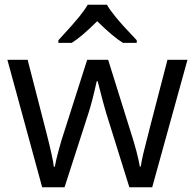

<svg xmlns="http://www.w3.org/2000/svg" viewBox="-20 -786 818 806"><path d="M523 0 425 -314Q416 -343 390 -445H386Q367 -359 352 -313L251 0H157L11 -535H96Q148 -333 175 -228Q202 -123 206 -86H210Q215 -114 227 -158Q239 -202 248 -228L346 -535H434L530 -228Q557 -144 567 -87H571Q573 -104 581.5 -141Q590 -178 683 -535H767L619 0ZM225 -617Q287 -684 312 -715Q337 -746 348 -766H429Q440 -746 466.5 -713.5Q493 -681 554 -617V-606H496Q453 -633 388 -697Q322 -631 281 -606H225Z"/></svg>

Font: Stephens Clock
Style: Regular
Weight: 400
Designer: Peter Wiegel (catfonts.de) with slight modifications by DT1.org
Version: Version 0.9.1